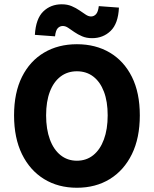

<svg xmlns="http://www.w3.org/2000/svg" viewBox="-20 -872 724 904"><path d="M342 12Q254.2 12 187.6 -28.9Q120.9 -69.9 83.5 -146.1Q46.2 -222.3 46.2 -328.9Q46.2 -435.4 83.5 -510.2Q120.9 -584.9 187.6 -624.3Q254.2 -663.8 342 -663.8Q430.3 -663.8 497 -624.3Q563.6 -584.9 601 -510.2Q638.3 -435.4 638.3 -328.9Q638.3 -222.3 601 -146.1Q563.6 -69.9 497 -28.9Q430.3 12 342 12ZM342 -115.3Q386.8 -115.3 419.2 -141.5Q451.7 -167.6 469.3 -215.7Q487 -263.7 487 -328.9Q487 -394 469.3 -440.4Q451.7 -486.7 419.2 -511.6Q386.8 -536.4 342 -536.4Q297.8 -536.4 265.1 -511.6Q232.4 -486.7 214.8 -440.4Q197.1 -394 197.1 -328.9Q197.1 -263.7 214.8 -215.7Q232.4 -167.6 265.1 -141.5Q297.8 -115.3 342 -115.3ZM413.5 -692.3Q387 -692.3 366.6 -701.1Q346.2 -709.9 330.2 -721Q314.2 -732 301.4 -740.8Q288.6 -749.6 275.7 -749.6Q261.7 -749.6 251.9 -739.2Q242.1 -728.7 239.1 -700.9L144.2 -707.9Q148.7 -783.8 183.6 -817.8Q218.5 -851.8 270.7 -851.8Q297.2 -851.8 317.7 -843Q338.2 -834.2 354.2 -823.1Q370.2 -812.1 383.4 -803.3Q396.5 -794.5 408.6 -794.5Q422.5 -794.5 432.3 -805.4Q442 -816.2 445.2 -843.2L540 -836.2Q536.6 -761.1 501.1 -726.7Q465.7 -692.3 413.5 -692.3Z"/></svg>

Font: SourceSans3VF
Style: Regular
Weight: 200
Designer: Paul D. Hunt
Foundry: Adobe
Version: Version 3.052;hotconv 1.1.0;makeotfexe 2.6.0